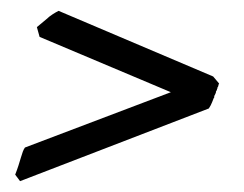

<svg xmlns="http://www.w3.org/2000/svg" viewBox="-20 -459 449 354"><path d="M378 -288C378 -291 379 -292 380 -293V-295L381 -296V-298C382 -299 382 -299 381 -299H382C383 -302 383 -304 384 -305L373 -318L88 -439C82 -436 72 -430 66 -424L48 -409L53 -391L295 -289L26 -187C20 -179 18 -162 8 -137L17 -125L365 -259C370 -266 373 -276 374 -278C375 -279 375 -279 375 -280V-282C376 -283 376 -284 378 -288Z"/></svg>

Font: Temporarium
Style: Italic
Weight: 400
Italic angle: -7°
Version: Version 1.1